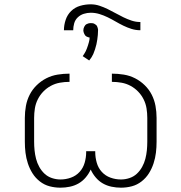

<svg xmlns="http://www.w3.org/2000/svg" viewBox="-20 -861 840 889"><path d="M260 8Q234 8 209.5 1.5Q185 -5 164.5 -21Q144 -37 130.5 -58.5Q117 -80 109 -104.5Q101 -129 98 -154Q95 -179 95 -205V-315Q95 -343 100 -370.5Q105 -398 117.5 -422.5Q130 -447 150 -466.5Q170 -486 194.5 -498.5Q219 -511 246.5 -515.5Q274 -520 302 -520V-482Q279 -482 257 -478Q235 -474 215.5 -463.5Q196 -453 180.5 -437Q165 -421 155 -401Q145 -381 141.5 -359Q138 -337 138 -315V-205Q138 -185 140 -165Q142 -145 147 -125.5Q152 -106 162 -88Q172 -70 186.5 -56.5Q201 -43 220.5 -36.5Q240 -30 260 -30Q285 -30 308.5 -38.5Q332 -47 348.5 -65Q365 -83 372 -107.5Q379 -132 379 -156V-161H421V-156Q421 -132 428 -107.5Q435 -83 451.5 -65Q468 -47 491.5 -38.5Q515 -30 540 -30Q560 -30 579.5 -36.5Q599 -43 613.5 -56.5Q628 -70 638 -88Q648 -106 653 -125.5Q658 -145 660 -165Q662 -185 662 -205V-315Q662 -337 658.5 -359Q655 -381 645 -401Q635 -421 619.5 -437Q604 -453 584.5 -463.5Q565 -474 543 -478Q521 -482 498 -482V-520Q526 -520 553.5 -515.5Q581 -511 605.5 -498.5Q630 -486 650 -466.5Q670 -447 682.5 -422.5Q695 -398 700 -370.5Q705 -343 705 -315V-205Q705 -179 702 -154Q699 -129 691 -104.5Q683 -80 669.5 -58.5Q656 -37 635.5 -21Q615 -5 590.5 1.5Q566 8 540 8Q518 8 496.5 3.5Q475 -1 456.5 -11.5Q438 -22 423.5 -39Q409 -56 400 -76Q391 -56 376.5 -39Q362 -22 343.5 -11.5Q325 -1 303.5 3.5Q282 8 260 8ZM276 -721Q276 -745 284 -769Q292 -793 309.5 -810Q327 -827 351 -834Q375 -841 400 -841Q421 -841 440.5 -834.5Q460 -828 478.5 -819Q497 -810 515 -800Q533 -790 551.5 -781Q570 -772 589.5 -765.5Q609 -759 630 -759V-721Q609 -721 589.5 -727Q570 -733 551.5 -742Q533 -751 515 -761.5Q497 -772 478.5 -781Q460 -790 440.5 -796Q421 -802 400 -802Q384 -802 368 -797Q352 -792 340 -780.5Q328 -769 323.5 -753Q319 -737 319 -721ZM393 -581 363 -601Q367 -607 370.5 -612.5Q374 -618 377 -624Q380 -630 382.5 -637Q385 -644 387.5 -651.5Q390 -659 391.5 -665Q393 -671 394 -676L395 -687Q391 -688 387.5 -689Q384 -690 380.5 -692Q377 -694 374.5 -697Q372 -700 370.5 -703.5Q369 -707 367.5 -711Q366 -715 366 -718V-721Q366 -725 367 -729Q368 -733 370 -737Q372 -741 374.5 -744Q377 -747 380.5 -749Q384 -751 389 -752.5Q394 -754 397 -754H400Q404 -754 408.5 -753.5Q413 -753 416.5 -751Q420 -749 423.5 -746.5Q427 -744 429 -740.5Q431 -737 432.5 -731.5Q434 -726 434 -724V-721Q434 -710 433 -699.5Q432 -689 430.5 -678Q429 -667 426.5 -656Q424 -645 420 -632.5Q416 -620 412 -611Q408 -602 404 -596Z"/></svg>

Font: Iosevka Aile Extralight
Style: Regular
Weight: 200
Designer: Belleve Invis
Foundry: Belleve Invis
Version: Version 31.1.0; ttfautohint (v1.8.4)